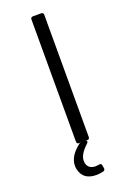

<svg xmlns="http://www.w3.org/2000/svg" viewBox="-167 -755 663 996"><g transform="rotate(-20 164.0 -257.0)"><path d="M200.2 0H154.8Q142.1 0 142.1 -13.2V-687Q142.1 -700.2 154.8 -700.2H200.2Q212.9 -700.2 212.9 -687V-13.2Q212.9 0 200.2 0ZM231.9 166V168.9Q231.9 178.2 222.2 181.2Q200.2 186 183.1 186Q112.8 186 97.2 126Q94.2 115.7 94.2 104Q94.2 51.3 151.9 5.9Q157.7 0 168 0H187Q198.2 0 198.2 6.8Q198.2 10.7 192.9 16.1Q146 58.6 146 94.2Q146 103 147 106Q154.3 142.1 195.8 142.1Q198.2 142.1 213.9 140.1L217.8 139.2Q227.5 139.2 229 149.9Z"/></g></svg>

Font: Barlow
Style: Regular
Weight: 400
Designer: Jeremy Tribby
Foundry: Jeremy Tribby
Version: Version 1.101